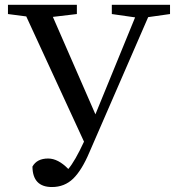

<svg xmlns="http://www.w3.org/2000/svg" viewBox="-20 -753 721 789"><path d="M678.7 -733.4V-695.3L588.9 -682.6L347.7 -127.9Q316.4 -53.7 280.8 -19Q245.1 15.6 193.4 15.6Q114.3 15.6 113.3 -68.4Q131.8 -101.6 177.7 -101.6Q218.8 -101.6 260.7 -58.6Q288.1 -90.8 325.2 -170.9L87.9 -685.5L12.7 -695.3V-733.4H295.9V-695.3L197.3 -683.6L372.1 -283.2L535.2 -681.6L439.5 -695.3V-733.4Z"/></svg>

Font: GenYoMin TW TTF Medium
Style: Regular
Weight: 500
Version: Version 1.300